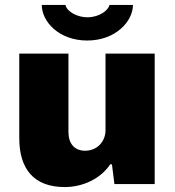

<svg xmlns="http://www.w3.org/2000/svg" viewBox="-20 -745 707 777"><path d="M333 -581C447 -581 518 -658 518 -725H423C419 -704 383 -675 333 -675C296 -675 251 -696 245 -725H149C149 -658 218 -581 333 -581ZM242 12C314 12 387 -21 426 -80H433L443 0H606V-528H407V-218C407 -173 374 -135 324 -135C280 -135 257 -166 257 -210V-528H58V-186C58 -61 117 12 242 12Z"/></svg>

Font: Archivo Black
Style: Regular
Weight: 900
Designer: Hector Gatti
Foundry: Omnibus-Type
Version: Version 2.001